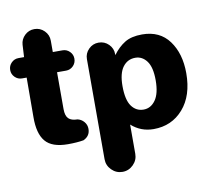

<svg xmlns="http://www.w3.org/2000/svg" viewBox="-97 -806 1244 1145"><g transform="rotate(-10 525.0 -234.0)"><path d="M262 12Q166 12 126 -35.5Q86 -83 87 -183L88 -422H60Q35 -422 17 -440Q-1 -458 -1 -483Q-1 -509 17 -527Q35 -545 60 -545H94L98 -619Q100 -652 124.5 -675.5Q149 -699 183 -699Q218 -699 243 -674Q268 -649 268 -614V-545H327Q352 -545 370 -527Q388 -509 388 -484Q388 -458 370 -440Q352 -422 327 -422H272V-199Q272 -158 289.5 -141Q307 -124 343 -124Q366 -119 382 -100.5Q398 -82 398 -57Q398 -14 357 5Q317 12 262 12Z M461 138V-468Q461 -503 486 -528Q511 -553 546 -553Q582 -553 607 -528Q632 -503 632 -468V-462Q665 -507 705 -531.5Q745 -556 810 -556Q917 -556 973.5 -479Q1030 -402 1030 -283Q1030 -147 960.5 -67.5Q891 12 781 12Q704 12 647 -39V138Q647 176 619.5 203.5Q592 231 554 231Q516 231 488.5 203.5Q461 176 461 138ZM742 -113Q786 -113 814.5 -153Q843 -193 843 -273Q843 -352 815.5 -389Q788 -426 746 -426Q699 -426 670.5 -388Q642 -350 642 -273Q642 -189 669.5 -151Q697 -113 742 -113Z"/></g></svg>

Font: Jellee Roman
Style: Regular
Weight: 400
Designer: Alfredo Marco Pradil
Foundry: Alfredo Marco Pradil
Version: Version 1.016;PS 001.016;hotconv 1.0.88;makeotf.lib2.5.64775